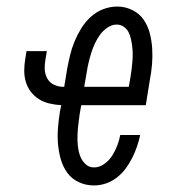

<svg xmlns="http://www.w3.org/2000/svg" viewBox="-20 -558 540 586"><path d="M267 8Q242 8 220.5 -2Q199 -12 185.5 -30.5Q172 -49 165.5 -72Q159 -95 157 -119Q155 -143 157 -168Q159 -193 163 -218L167 -237Q149 -238 131.5 -242Q114 -246 99.5 -255Q85 -264 74.5 -277.5Q64 -291 59 -307.5Q54 -324 54 -342Q54 -360 57 -378L61 -402H123L119 -378Q116 -363 116.5 -347.5Q117 -332 124 -319Q131 -306 144.5 -299.5Q158 -293 173 -293H176L185 -348Q189 -369 194 -390Q199 -411 207.5 -431.5Q216 -452 228 -471.5Q240 -491 257 -506.5Q274 -522 295 -530Q316 -538 338 -538Q362 -538 383.5 -527.5Q405 -517 418 -498.5Q431 -480 437 -457Q443 -434 444.5 -410Q446 -386 444 -361.5Q442 -337 437 -312L425 -237H228L223 -209Q221 -193 219 -177Q217 -161 216.5 -145Q216 -129 217.5 -113.5Q219 -98 224 -83.5Q229 -69 240 -58Q251 -47 267 -47Q283 -47 298 -57.5Q313 -68 322.5 -83Q332 -98 338 -114Q344 -130 347 -146H408Q404 -128 398 -110.5Q392 -93 383.5 -76Q375 -59 363.5 -43.5Q352 -28 336.5 -16Q321 -4 303 2Q285 8 267 8ZM373 -293 378 -321Q380 -333 381.5 -345Q383 -357 384 -369Q385 -381 385 -393Q385 -405 383.5 -416.5Q382 -428 379.5 -439.5Q377 -451 372 -460.5Q367 -470 357.5 -476.5Q348 -483 336 -483Q321 -483 307.5 -473.5Q294 -464 285 -451.5Q276 -439 269.5 -425Q263 -411 258.5 -396.5Q254 -382 250.5 -367.5Q247 -353 245 -339L237 -293Z"/></svg>

Font: Iosevka Curly Light Oblique
Style: Regular
Weight: 300
Italic angle: -9°
Monospace: yes
Designer: Belleve Invis
Foundry: Belleve Invis
Version: Version 11.1.0; ttfautohint (v1.8.3)